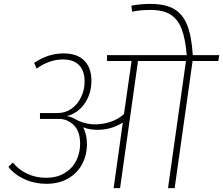

<svg xmlns="http://www.w3.org/2000/svg" viewBox="-20 -965 1145 985"><path d="M1100 -652H968L876 0H842L934 -652H688L596 0H563L610 -336Q550 -299 481 -299Q439 -299 406 -312Q426 -277 426 -226Q426 -168 400.5 -121.5Q375 -75 328 -48.5Q281 -22 218 -22Q158 -22 106 -45.5Q54 -69 23 -109L46 -131Q76 -94 120 -73.5Q164 -53 216 -53Q272 -53 311.5 -77Q351 -101 371 -140.5Q391 -180 391 -228Q391 -291 358.5 -323Q326 -355 282 -355H185V-385H275Q315 -385 346.5 -407Q378 -429 396 -466.5Q414 -504 414 -547Q414 -601 386 -630.5Q358 -660 303 -660Q233 -660 168 -613L155 -642Q226 -691 306 -691Q376 -691 412.5 -654Q449 -617 449 -551Q449 -485 415 -435Q381 -385 323 -369Q347 -366 368 -353Q414 -327 469 -327Q509 -327 548.5 -340.5Q588 -354 616 -380L655 -652H529V-682H938Q931 -766 912 -816Q893 -866 855 -890Q817 -914 753 -914Q697 -914 658 -905L654 -936Q701 -945 751 -945Q827 -945 872 -919.5Q917 -894 940 -837Q963 -780 969 -682H1105Z"/></svg>

Font: FiraGO UltraLight
Style: Italic
Weight: 200
Italic angle: -8°
Designer: bBox Type GmbH
Foundry: bBox Type GmbH
Version: Version 1.001